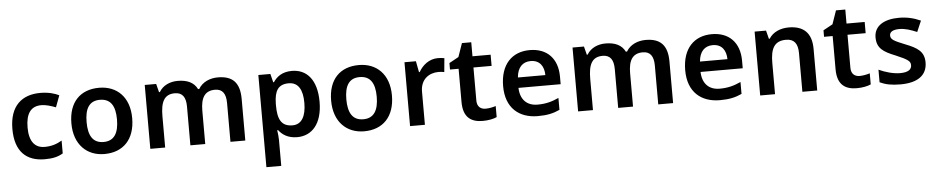

<svg xmlns="http://www.w3.org/2000/svg" viewBox="-46 -1022 7920 1623"><g transform="rotate(-5 3914.0 -210.5)"><path d="M300 10C370 10 413 -1 455 -26V-135C413 -110 368 -94 308 -94C224 -94 178 -153 178 -269C178 -388 221 -448 310 -448C348 -448 390 -435 432 -419L469 -518C432 -537 377 -552 310 -552C157 -552 49 -467 49 -268C49 -76 145 10 300 10Z M1066 -272C1066 -452 959 -552 809 -552C649 -552 550 -452 550 -272C550 -92 658 10 806 10C966 10 1066 -92 1066 -272ZM679 -272C679 -387 717 -450 807 -450C898 -450 937 -387 937 -272C937 -157 898 -92 808 -92C717 -92 679 -157 679 -272Z M1817 -552C1751 -552 1686 -526 1652 -468H1642C1613 -526 1557 -552 1476 -552C1413 -552 1351 -527 1318 -471H1311L1293 -542H1196V0H1322V-265C1322 -384 1351 -450 1443 -450C1507 -450 1536 -409 1536 -329V0H1662V-282C1662 -391 1696 -450 1784 -450C1847 -450 1876 -409 1876 -329V0H2002V-353C2002 -493 1940 -552 1817 -552Z M2445 -552C2363 -552 2316 -515 2286 -470H2280L2262 -542H2160V240H2286V20C2286 -6 2282 -38 2278 -63H2286C2315 -25 2362 10 2442 10C2569 10 2656 -87 2656 -272C2656 -457 2572 -552 2445 -552ZM2409 -450C2490 -450 2527 -386 2527 -274C2527 -162 2490 -93 2411 -93C2315 -93 2286 -157 2286 -273V-289C2288 -397 2320 -450 2409 -450Z M3270 -272C3270 -452 3163 -552 3013 -552C2853 -552 2754 -452 2754 -272C2754 -92 2862 10 3010 10C3170 10 3270 -92 3270 -272ZM2883 -272C2883 -387 2921 -450 3011 -450C3102 -450 3141 -387 3141 -272C3141 -157 3102 -92 3012 -92C2921 -92 2883 -157 2883 -272Z M3684 -552C3610 -552 3553 -505 3521 -448H3515L3497 -542H3400V0H3526V-281C3526 -386 3599 -435 3679 -435C3693 -435 3715 -433 3728 -430L3739 -547C3725 -550 3701 -552 3684 -552Z M4049 -91C4007 -91 3977 -115 3977 -166V-447H4131V-542H3977V-661H3898L3858 -546L3778 -502V-447H3851V-165C3851 -28 3924 10 4017 10C4064 10 4109 1 4136 -12V-106C4111 -98 4080 -91 4049 -91Z M4463 -552C4313 -552 4213 -452 4213 -267C4213 -82 4325 10 4484 10C4564 10 4616 -2 4670 -27V-128C4611 -101 4560 -87 4490 -87C4398 -87 4344 -144 4341 -242H4699V-306C4699 -461 4609 -552 4463 -552ZM4463 -459C4540 -459 4576 -405 4577 -330H4344C4351 -415 4395 -459 4463 -459Z M5447 -552C5381 -552 5316 -526 5282 -468H5272C5243 -526 5187 -552 5106 -552C5043 -552 4981 -527 4948 -471H4941L4923 -542H4826V0H4952V-265C4952 -384 4981 -450 5073 -450C5137 -450 5166 -409 5166 -329V0H5292V-282C5292 -391 5326 -450 5414 -450C5477 -450 5506 -409 5506 -329V0H5632V-353C5632 -493 5570 -552 5447 -552Z M6008 -552C5858 -552 5758 -452 5758 -267C5758 -82 5870 10 6029 10C6109 10 6161 -2 6215 -27V-128C6156 -101 6105 -87 6035 -87C5943 -87 5889 -144 5886 -242H6244V-306C6244 -461 6154 -552 6008 -552ZM6008 -459C6085 -459 6121 -405 6122 -330H5889C5896 -415 5940 -459 6008 -459Z M6661 -552C6593 -552 6528 -527 6493 -471H6486L6468 -542H6371V0H6497V-265C6497 -384 6528 -450 6629 -450C6698 -450 6729 -409 6729 -328V0H6855V-353C6855 -493 6782 -552 6661 -552Z M7223 -91C7181 -91 7151 -115 7151 -166V-447H7305V-542H7151V-661H7072L7032 -546L6952 -502V-447H7025V-165C7025 -28 7098 10 7191 10C7238 10 7283 1 7310 -12V-106C7285 -98 7254 -91 7223 -91Z M7788 -157C7788 -250 7729 -285 7632 -323C7534 -362 7509 -376 7509 -410C7509 -440 7538 -457 7592 -457C7642 -457 7690 -440 7740 -419L7780 -512C7720 -539 7662 -552 7596 -552C7469 -552 7385 -501 7385 -404C7385 -313 7437 -278 7541 -237C7646 -193 7664 -176 7664 -144C7664 -108 7635 -85 7566 -85C7509 -85 7439 -105 7386 -130V-23C7436 0 7486 10 7562 10C7707 10 7788 -48 7788 -157Z"/></g></svg>

Font: Noto Sans Ol Chiki SemiBold
Style: Regular
Weight: 600
Designer: Monotype Design Team, Lewis McGuffie
Foundry: Monotype Imaging Inc.
Version: Version 2.003